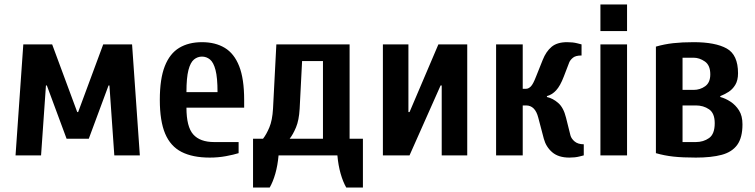

<svg xmlns="http://www.w3.org/2000/svg" viewBox="-20 -700 3400 865"><path d="M50 0 85 -500H215L328 -195H332L445 -500H575L610 0H495L473 -315H469L380 -75H280L191 -315H187L165 0Z M925 10Q848 10 798 -15.5Q748 -41 724 -98Q700 -155 700 -250Q700 -345 722.5 -402Q745 -459 787.5 -484.5Q830 -510 890 -510Q950 -510 992.5 -484.5Q1035 -459 1057.5 -402Q1080 -345 1080 -250V-215H820Q820 -129 850.5 -94.5Q881 -60 945 -60H1055V-10Q1033 -3 998 3.5Q963 10 925 10ZM820 -285H960Q960 -350 951 -384.5Q942 -419 926 -432Q910 -445 890 -445Q870 -445 854 -432Q838 -419 829 -384.5Q820 -350 820 -285Z M1120 145V-75H1165Q1180 -94 1193.5 -126Q1207 -158 1210 -210L1225 -500H1555V-75H1615V145H1540Q1525 119 1514.5 82Q1504 45 1500 0H1235Q1231 45 1220.5 82Q1210 119 1195 145ZM1285 -75H1435V-425H1341L1330 -210Q1327 -158 1313.5 -126Q1300 -94 1285 -75Z M1705 0V-500H1820V-195H1825L1955 -500H2085V0H1970V-315H1965L1825 0Z M2545 10Q2496 10 2468 -14Q2440 -38 2430 -75L2405 -170Q2391 -225 2350 -225H2335V0H2215V-500H2335V-300H2350Q2361 -300 2371.5 -310.5Q2382 -321 2395 -355L2425 -430Q2440 -468 2465 -489Q2490 -510 2535 -510Q2561 -510 2580.5 -505Q2600 -500 2600 -500V-450Q2574 -450 2562 -440.5Q2550 -431 2545 -420L2520 -355Q2504 -313 2485.5 -293Q2467 -273 2444 -267V-263Q2471 -257 2495 -236Q2519 -215 2530 -170L2550 -90Q2554 -75 2569 -62.5Q2584 -50 2610 -50V0Q2610 0 2590.5 5Q2571 10 2545 10Z M2685 0V-500H2805V0ZM2685 -560V-680H2805V-560Z M3115 10Q3055 10 3014 5.5Q2973 1 2935 -10V-490Q2973 -501 3013 -505.5Q3053 -510 3105 -510Q3203 -510 3254 -481.5Q3305 -453 3305 -370Q3305 -338 3292.5 -317.5Q3280 -297 3261.5 -285.5Q3243 -274 3225 -267V-263Q3248 -257 3271 -242Q3294 -227 3309.5 -202.5Q3325 -178 3325 -140Q3325 -80 3301.5 -47.5Q3278 -15 3231.5 -2.5Q3185 10 3115 10ZM3055 -60H3115Q3149 -60 3174.5 -78Q3200 -96 3200 -145Q3200 -190 3174.5 -207.5Q3149 -225 3115 -225H3055ZM3055 -295H3105Q3134 -295 3157 -311.5Q3180 -328 3180 -365Q3180 -406 3155.5 -423Q3131 -440 3105 -440H3055Z"/></svg>

Font: Cuprum
Style: Regular
Weight: 400
Designer: Jovanny Lemonad
Foundry: Jovanny Lemonad
Version: Version 3.000